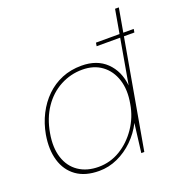

<svg xmlns="http://www.w3.org/2000/svg" viewBox="-132 -832 898 956"><g transform="rotate(-20 317.5 -354.0)"><path d="M432 -576 435 -594H635L632 -576ZM233 12Q159 12 112.5 -21.5Q66 -55 48.5 -114Q31 -173 44 -249Q54 -305 78.5 -353Q103 -401 139.5 -436.5Q176 -472 223 -491.5Q270 -511 327 -511Q409 -511 458 -463.5Q507 -416 515 -338L582 -720H602L475 0H459L478 -153Q454 -105 416 -68Q378 -31 331 -9.5Q284 12 233 12ZM237 -8Q299 -8 352 -40Q405 -72 442.5 -127Q480 -182 491 -249Q504 -320 486.5 -374.5Q469 -429 427 -460Q385 -491 324 -491Q262 -491 207.5 -462Q153 -433 116 -378.5Q79 -324 66 -249Q53 -176 70.5 -121.5Q88 -67 131.5 -37.5Q175 -8 237 -8Z"/></g></svg>

Font: DM Sans 20pt Thin
Style: Italic
Weight: 250
Italic angle: -10°
Version: Version 4.004;gftools[0.9.30]